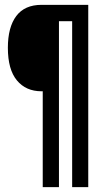

<svg xmlns="http://www.w3.org/2000/svg" viewBox="-20 -695 403 793"><path d="M156.5 78V-318H151.5Q87 -318 49.8 -363Q12.5 -408 12.5 -497.5Q12.5 -582.5 47.2 -628.8Q82 -675 151.5 -675H344.5V78H278V-607.5H223.5V78Z"/></svg>

Font: Anybody Condensed Medium
Style: Regular
Weight: 500
Width: 3
Designer: Tyler Finck
Foundry: Etcetera Type Company
Version: Version 1.010; ttfautohint (v1.8.3) -l 8 -r 50 -G 200 -x 14 